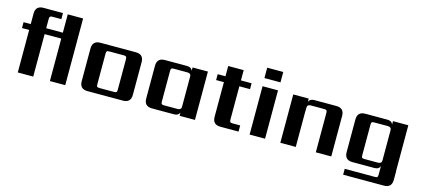

<svg xmlns="http://www.w3.org/2000/svg" viewBox="-62 -1195 4095 1860"><g transform="rotate(15 1985.5 -264.5)"><path d="M437 -669H591V0H437V-426H270V0H115V-426H43V-485H115V-590Q115 -669 194 -669H389V-608H301Q282 -608 276 -602Q270 -596 270 -577V-485H437Z M1094 -90V-395Q1094 -414 1088 -420Q1082 -426 1063 -426H920Q900 -426 894.5 -420Q889 -414 889 -395V-90Q889 -70 894.5 -64.5Q900 -59 920 -59H1063Q1082 -59 1088 -64.5Q1094 -70 1094 -90ZM814 -485H1169Q1248 -485 1248 -406V-79Q1248 0 1169 0H814Q735 0 735 -79V-406Q735 -485 814 -485Z M1567 -59H1702Q1738 -59 1738 -91V-394Q1738 -426 1702 -426H1567Q1547 -426 1541.5 -420Q1536 -414 1536 -395V-90Q1536 -70 1541.5 -64.5Q1547 -59 1567 -59ZM1738 -485H1892V0H1738V-33Q1726 0 1681 0H1461Q1382 0 1382 -79V-406Q1382 -485 1461 -485H1681Q1726 -485 1738 -452Z M2330 -426H2223V-93Q2223 -74 2228.5 -68Q2234 -62 2254 -62H2329V0H2147Q2068 0 2068 -79V-426H1990V-485H2068V-588H2223V-485H2330Z M2595 0H2440V-485H2595ZM2437 -566V-670H2598V-566Z M2960 -485H3180Q3259 -485 3259 -406V0H3104V-395Q3104 -414 3098 -420Q3092 -426 3073 -426H2939Q2904 -426 2904 -394V-364H2903V0H2748V-485H2903V-452Q2915 -485 2960 -485Z M3577 -59H3712Q3748 -59 3748 -91V-394Q3748 -426 3712 -426H3577Q3557 -426 3551.5 -420Q3546 -414 3546 -395V-90Q3546 -70 3551.5 -64.5Q3557 -59 3577 -59ZM3902 -25H3903V62Q3903 141 3824 141H3416V82H3717Q3737 82 3742.5 76Q3748 70 3748 51V-33Q3736 0 3691 0H3471Q3392 0 3392 -79V-406Q3392 -485 3471 -485H3691Q3736 -485 3748 -452V-485H3902Z"/></g></svg>

Font: Sarpanch
Style: Bold
Weight: 700
Designer: Manushi Parikh (Devanagari and Latin), Jyotish Sonowal (Devanagari)
Foundry: Indian Type Foundry
Version: Version 2.004;PS 1.0;hotconv 1.0.78;makeotf.lib2.5.61930; tt